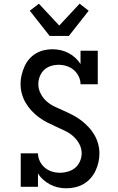

<svg xmlns="http://www.w3.org/2000/svg" viewBox="-20 -1009 640 1037"><path d="M338 8Q315 8 293 3Q271 -2 251 -12.5Q231 -23 214 -38Q197 -53 185 -72V0H92V-181H185Q185 -159 195 -138.5Q205 -118 222 -103.5Q239 -89 260.5 -82.5Q282 -76 304 -76Q326 -76 348 -82.5Q370 -89 386.5 -103Q403 -117 412 -138Q421 -159 421 -181Q421 -208 408 -232Q395 -256 375 -273.5Q355 -291 331 -302.5Q307 -314 282.5 -325Q258 -336 234.5 -348Q211 -360 189.5 -376Q168 -392 150 -411.5Q132 -431 118.5 -454Q105 -477 98 -503Q91 -529 91 -556Q91 -580 96.5 -603Q102 -626 111.5 -648Q121 -670 136.5 -688.5Q152 -707 172.5 -719.5Q193 -732 216.5 -737.5Q240 -743 263 -743Q286 -743 308 -738Q330 -733 350 -722.5Q370 -712 386.5 -697Q403 -682 415 -663V-735H508V-554H415Q415 -576 405 -596.5Q395 -617 378.5 -631Q362 -645 340.5 -652Q319 -659 297 -659Q275 -659 254.5 -652.5Q234 -646 218.5 -631.5Q203 -617 195 -596.5Q187 -576 187 -554Q187 -528 199.5 -503.5Q212 -479 232 -461.5Q252 -444 276.5 -432.5Q301 -421 325 -410.5Q349 -400 373 -387.5Q397 -375 418 -359Q439 -343 457.5 -323.5Q476 -304 489.5 -281Q503 -258 510 -232Q517 -206 517 -180Q517 -155 511.5 -131.5Q506 -108 495.5 -86Q485 -64 468.5 -45.5Q452 -27 431 -15Q410 -3 386 2.5Q362 8 338 8ZM248 -815 141 -951 190 -989 300 -871 410 -989 459 -951 352 -815Z"/></svg>

Font: Iosevka Etoile Medium
Style: Regular
Weight: 500
Designer: Belleve Invis
Foundry: Belleve Invis
Version: Version 22.1.2; ttfautohint (v1.8.4)